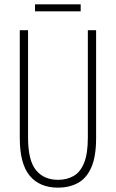

<svg xmlns="http://www.w3.org/2000/svg" viewBox="-20 -853 533 883"><path d="M422 -218Q422 -132 399.5 -82Q377 -32 337.5 -11Q298 10 247 10Q162 10 116.5 -45Q71 -100 71 -218V-714H109V-221Q109 -115 145.5 -70.5Q182 -26 247 -26Q288 -26 319 -44Q350 -62 367 -104.5Q384 -147 384 -221V-714H422ZM351 -833V-801H141V-833Z"/></svg>

Font: Noto Sans Khmer UI ExtraCondensed ExtraLight
Style: Regular
Weight: 200
Width: 2
Designer: Danh Hong and the Monotype Design Team
Foundry: Monotype Imaging Inc.
Version: Version 2.002; ttfautohint (v1.8.4.7-5d5b)